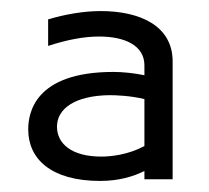

<svg xmlns="http://www.w3.org/2000/svg" viewBox="-20 -809 377 347"><path d="M292 -485V-698C292 -763 232 -789 162 -789C131 -789 97 -783 67 -774V-726C100 -737 132 -743 159 -743C207 -743 241 -726 241 -691V-673C222 -677 201 -679 185 -679C42 -679 31 -604 31 -575C31 -522 72 -482 161 -482C195 -482 221 -490 241 -500V-485ZM241 -545C211 -529 180 -526 163 -526C110 -526 83 -549 83 -580C83 -613 116 -636 177 -637C191 -637 215 -636 241 -630Z"/></svg>

Font: LINE Seed JP_OTF Regular
Style: Regular
Weight: 400
Designer: LY Corporation & Fontrix & Fontworks
Version: Version 1.002